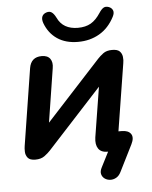

<svg xmlns="http://www.w3.org/2000/svg" viewBox="-58 -759 749 945"><g transform="rotate(-5 317.0 -286.0)"><path d="M567 -26 501 106Q492 124 477.5 132Q463 140 447.5 139Q432 138 420.5 129.5Q409 121 405.5 107Q402 93 412 74L467 -34L466 0H446Q415 0 401.5 -20Q388 -40 393 -75L439 -362H469L164 -30Q153 -18 135.5 -5Q118 8 90 8Q63 8 52.5 -5Q42 -18 41.5 -35Q41 -52 43 -63L103 -443Q112 -497 165 -497Q194 -497 206.5 -479.5Q219 -462 214 -433L166 -128H136L441 -460Q452 -472 468.5 -484.5Q485 -497 513 -497Q539 -497 550 -486Q561 -475 563 -458.5Q565 -442 562 -427L503 -57L496 -95H525Q558 -95 570.5 -76.5Q583 -58 567 -26ZM350 -551Q289 -551 247.5 -579Q206 -607 187 -658Q180 -678 185.5 -691Q191 -704 207 -709Q222 -714 233 -706.5Q244 -699 254 -679Q268 -649 293.5 -634.5Q319 -620 355 -620Q393 -620 419 -635Q445 -650 467 -684Q478 -701 488.5 -707.5Q499 -714 514 -709Q529 -704 534.5 -691Q540 -678 530 -659Q502 -605 455.5 -578Q409 -551 350 -551Z"/></g></svg>

Font: Nunito Variable Extra Light
Style: Italic
Weight: 200
Italic angle: -9°
Designer: Vernon Adams
Foundry: Vernon Adams
Version: Version 3.602